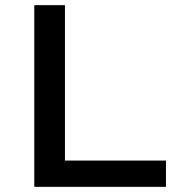

<svg xmlns="http://www.w3.org/2000/svg" viewBox="-20 -725 701 745"><path d="M113 0V-705H232V-102H624V0Z"/></svg>

Font: Nunito Sans 7pt SemiExpanded SemiBold
Style: Regular
Weight: 600
Width: 6
Designer: Vernon Adams
Foundry: Vernon Adams
Version: Version 3.101;gftools[0.9.27]